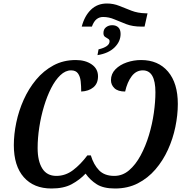

<svg xmlns="http://www.w3.org/2000/svg" viewBox="-20 -1067 1057 1097"><path d="M447 -915Q463 -976 499.5 -1011.5Q536 -1047 591 -1047Q628 -1047 661.5 -1033.5Q695 -1020 731 -1006Q767 -992 812 -991H823L806 -915H787Q738 -915 701.5 -929Q665 -943 633.5 -956.5Q602 -970 569 -970Q548 -970 532 -957.5Q516 -945 505 -915ZM543 -785Q573 -792 589.5 -803.5Q606 -815 606 -831Q606 -841 597.5 -845.5Q589 -850 580 -856.5Q571 -863 571 -878Q571 -900 586 -911.5Q601 -923 621 -923Q643 -923 656 -910.5Q669 -898 669 -873Q669 -830 634.5 -796Q600 -762 537 -752ZM274 10Q173 10 116 -54.5Q59 -119 59 -238Q59 -299 73 -366.5Q87 -434 115.5 -497.5Q144 -561 186.5 -612Q229 -663 285.5 -693.5Q342 -724 413 -724Q468 -724 504 -699Q540 -674 540 -631Q540 -590 513.5 -568Q487 -546 444 -544Q444 -575 441 -602.5Q438 -630 425.5 -647.5Q413 -665 386 -665Q354 -665 325 -637.5Q296 -610 272.5 -564Q249 -518 231.5 -460Q214 -402 204.5 -340Q195 -278 195 -221Q195 -147 221.5 -104.5Q248 -62 302 -62Q354 -62 397.5 -95Q441 -128 479 -179H499Q515 -126 546 -94Q577 -62 633 -62Q680 -62 717.5 -94Q755 -126 783.5 -179Q812 -232 831 -295Q850 -358 859 -422Q868 -486 868 -540Q868 -665 796 -665Q758 -665 732.5 -631.5Q707 -598 695 -544Q654 -544 634 -563Q614 -582 614 -609Q614 -645 639.5 -671Q665 -697 704.5 -710.5Q744 -724 786 -724Q884 -724 940 -658Q996 -592 996 -473Q996 -410 982 -342Q968 -274 939.5 -211.5Q911 -149 868 -99Q825 -49 767.5 -19.5Q710 10 637 10Q571 10 533 -14Q495 -38 469 -75Q435 -39 389.5 -14.5Q344 10 274 10Z"/></svg>

Font: Noto Serif SemiCondensed SemiBold
Style: Italic
Weight: 600
Width: 4
Italic angle: -12°
Designer: Monotype Design Team
Foundry: Monotype Imaging Inc.
Version: Version 2.014; ttfautohint (v1.8.4.7-5d5b)